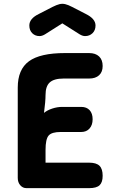

<svg xmlns="http://www.w3.org/2000/svg" viewBox="-20 -975 584 995"><path d="M117 0Q98 0 85 -15Q72 -30 72 -53V-521Q72 -615 130 -657.5Q188 -700 317 -700H442Q475 -700 493.5 -682.5Q512 -665 512 -633Q512 -602 493.5 -585Q475 -568 442 -568H310Q260 -568 238 -548Q216 -528 216 -483Q216 -467 214 -443.5Q212 -420 208 -390Q225 -404 251 -412.5Q277 -421 302 -421H401Q429 -421 444.5 -404Q460 -387 460 -357Q460 -327 444 -309Q428 -291 401 -291H294Q248 -291 232 -272.5Q216 -254 216 -198V-132H442Q479 -132 495.5 -116Q512 -100 512 -64Q512 -30 496 -15Q480 0 442 0ZM354 -939 424 -903Q475 -878 475 -843Q475 -818 459.5 -803Q444 -788 421 -788Q408 -788 393 -797L303 -854L213 -797Q198 -788 185 -788Q162 -788 147 -803Q132 -818 132 -843Q132 -879 182 -903L252 -939Q274 -950 288.5 -953.5Q303 -957 318 -953.5Q333 -950 354 -939Z"/></svg>

Font: Madimi One
Style: Regular
Weight: 400
Designer: Taurai Valerie Mtake, Mirko Velimirovic
Foundry: TaVaTake
Version: Version 1.000; ttfautohint (v1.8.4.7-5d5b)